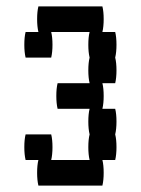

<svg xmlns="http://www.w3.org/2000/svg" viewBox="-20 -580 440 600"><path d="M340 -320H300Q304 -304 304 -280Q304 -257 300 -240H340Q344 -224 344 -200Q344 -177 340 -160Q344 -144 344 -120Q344 -97 340 -80H300Q304 -64 304 -40Q304 -17 300 0H100Q96 -17 96 -40Q96 -64 100 -80H60Q56 -97 56 -120Q56 -144 60 -160H140Q144 -144 144 -120Q144 -97 140 -80H260Q256 -97 256 -120Q256 -144 260 -160Q256 -177 256 -200Q256 -224 260 -240H160Q156 -257 156 -280Q156 -304 160 -320H260Q256 -337 256 -360Q256 -384 260 -400Q256 -417 256 -440Q256 -464 260 -480H140Q144 -464 144 -440Q144 -417 140 -400H60Q56 -417 56 -440Q56 -464 60 -480H100Q96 -497 96 -520Q96 -544 100 -560H300Q304 -544 304 -520Q304 -497 300 -480H340Q344 -464 344 -440Q344 -417 340 -400Q344 -384 344 -360Q344 -337 340 -320Z"/></svg>

Font: VT323
Style: Regular
Weight: 400
Monospace: yes
Designer: Peter Hull
Version: Version 2.000